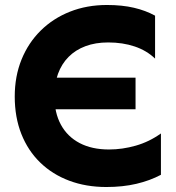

<svg xmlns="http://www.w3.org/2000/svg" viewBox="-20 -735 704 770"><path d="M406.6 15Q325.1 15 257.7 -10.3Q190.2 -35.6 141.2 -83.2Q92.1 -130.8 65.6 -197.8Q39.1 -264.9 39.1 -348Q39.1 -428.9 66.3 -496.1Q93.5 -563.2 143.2 -612.3Q192.9 -661.4 260.6 -688.2Q328.2 -715 408.9 -715Q470 -715 517.1 -703.9Q564.2 -692.9 601.9 -672.2V-500Q568.1 -532.5 520.2 -548.6Q472.2 -564.8 413.9 -564.8Q362.8 -564.8 322.8 -549.8Q282.8 -534.9 255 -506.8Q227.2 -478.8 212.7 -439.2Q198.1 -399.6 198.1 -350.2Q198.1 -282.9 224.3 -234.8Q250.5 -186.8 299.6 -161.1Q348.6 -135.5 417.1 -135.5Q470.8 -135.5 524.6 -150.9Q578.4 -166.2 625.4 -199.8V-34Q581.4 -10.6 526.9 2.2Q472.5 15 406.6 15ZM154.1 -296.8V-423.5H523.6V-296.8Z"/></svg>

Font: Geologica-Sharp
Style: Regular
Weight: 100
Designer: Sindre Bremnes, Frode Helland
Foundry: Monokrom Skriftforlag AS
Version: Version 1.010;gftools[0.9.28]